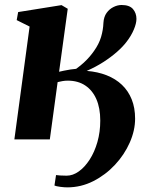

<svg xmlns="http://www.w3.org/2000/svg" viewBox="-20 -572 634 788"><path d="M39 0 101.5 -463 48.5 -489.5 54.5 -522.5 232.5 -551 258 -536 222.5 -277.5Q230 -279.5 242.8 -282Q255.5 -284.5 269.2 -286.8Q283 -289 292.5 -289.5Q310.5 -302.5 324 -315Q337.5 -327.5 347.8 -339.5Q358 -351.5 366 -363Q386 -391 394.8 -420.2Q403.5 -449.5 404.5 -478.5Q406 -503 417.5 -519Q429 -535 445.8 -543.2Q462.5 -551.5 479 -551.5Q511.5 -551.5 525.8 -534.8Q540 -518 540 -494.5Q540 -476 529.2 -450.5Q518.5 -425 499.5 -400.5Q484 -380 459.8 -358.8Q435.5 -337.5 404.5 -317.5Q373.5 -297.5 336 -281Q381 -277.5 417.8 -263Q454.5 -248.5 480.5 -223.8Q506.5 -199 520.5 -164.2Q534.5 -129.5 534.5 -85Q534.5 -36.5 512.5 13.2Q490.5 63 451.8 104.5Q413 146 362.8 171.5Q312.5 197 256 197Q244 197 227.2 194.8Q210.5 192.5 203.5 189.5L210 146.5Q216.5 147.5 227 148.2Q237.5 149 253.5 149Q279 149 303.5 131.5Q328 114 348 83Q368 52 379.8 10.8Q391.5 -30.5 391.5 -77Q391.5 -128.5 375.5 -165Q359.5 -201.5 329.8 -221.2Q300 -241 258 -241Q247 -241 236.5 -239.2Q226 -237.5 216.5 -235L184.5 0Z"/></svg>

Font: Merriweather 60pt ExtraBold
Style: Italic
Weight: 800
Italic angle: -7.8°
Version: Version 2.101